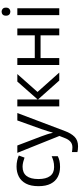

<svg xmlns="http://www.w3.org/2000/svg" viewBox="698 -1476 1017 2454"><g transform="rotate(-90 1207.0 -248.5)"><path d="M300 10Q229 10 173.5 -19Q118 -48 86.5 -109Q55 -170 55 -265Q55 -364 88 -426Q121 -488 177.5 -517Q234 -546 306 -546Q347 -546 385 -537.5Q423 -529 447 -517L420 -444Q396 -453 364 -461Q332 -469 304 -469Q146 -469 146 -266Q146 -169 184.5 -117.5Q223 -66 299 -66Q343 -66 376.5 -75Q410 -84 438 -97V-19Q411 -5 378.5 2.5Q346 10 300 10Z M481 -536H575L691 -231Q706 -191 718 -154.5Q730 -118 736 -85H740Q746 -110 759 -150.5Q772 -191 786 -232L895 -536H990L759 74Q731 150 686.5 195Q642 240 564 240Q540 240 522 237.5Q504 235 491 232V162Q502 164 517.5 166Q533 168 550 168Q596 168 624.5 142Q653 116 669 73L697 2Z M1392 -536H1488L1259 -278L1507 0H1405L1163 -272V0H1075V-536H1163V-276Z M1692 -536V-313H1983V-536H2071V0H1983V-239H1692V0H1604V-536Z M2286 -737Q2306 -737 2321.5 -723.5Q2337 -710 2337 -681Q2337 -653 2321.5 -639Q2306 -625 2286 -625Q2264 -625 2249 -639Q2234 -653 2234 -681Q2234 -710 2249 -723.5Q2264 -737 2286 -737ZM2329 -536V0H2241V-536Z"/></g></svg>

Font: Go Noto Kurrent-Regular
Style: Regular
Weight: 400
Designer: Monotype Design Team
Foundry: Monotype Imaging Inc.
Version: Version 2.012; ttfautohint (v1.8.4.7-5d5b)